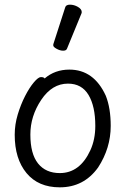

<svg xmlns="http://www.w3.org/2000/svg" viewBox="-20 -784 540 822"><path d="M259 -752Q262 -764 279.5 -764Q297 -764 313.5 -754.5Q330 -745 330 -732Q330 -729 329 -727L267 -576Q264 -567 250.5 -567Q237 -567 222.5 -575Q208 -583 208 -589.5Q208 -596 209 -597ZM236 18Q144 18 93.5 -43Q43 -104 43 -207Q43 -251 56 -294Q69 -337 87.5 -373Q106 -409 125 -431.5Q144 -454 155 -454Q168 -454 171 -448Q215 -486 277 -486Q382 -486 433 -374Q454 -321 454 -245Q454 -150 400 -67Q339 18 236 18ZM236 -43Q322 -43 367 -141Q388 -187 388 -245Q388 -329 359 -377.5Q330 -426 271 -426Q203 -426 156.5 -356.5Q110 -287 110 -208Q110 -125 143 -84Q176 -43 236 -43Z"/></svg>

Font: Moon Stars Kai HW
Style: Regular
Weight: 400
Designer: GuiWonder
Version: Version 1.101